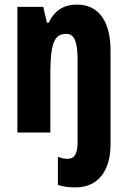

<svg xmlns="http://www.w3.org/2000/svg" viewBox="-20 -579 558 839"><path d="M309 240C418 240 463 155 463 53V-358C463 -485 412 -559 316 -559C258 -559 217 -532 193 -480H185L169 -549H56V0H200V-259C200 -400 222 -431 270 -431C307 -431 319 -392 319 -317V44C319 91 306 115 276 115C262 115 248 112 233 106V229C257 237 284 240 309 240Z"/></svg>

Font: Noto Sans Gujarati UI ExtraCondensed ExtraBold
Style: Regular
Weight: 800
Width: 2
Designer: Jelle Bosma - Monotype Design Team, Universal Thirst
Foundry: Monotype Imaging Inc.
Version: Version 2.106